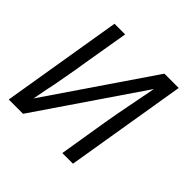

<svg xmlns="http://www.w3.org/2000/svg" viewBox="-139 -649 778 778"><g transform="rotate(45 250.0 -260.0)"><path d="M10 0 96 -520H157L122 -312Q117 -278 110.5 -244Q104 -210 98 -175L90 -137Q87 -121 84 -105.5Q81 -90 78 -74L382 -520H464L378 0H317L351 -208Q361 -268 373 -327.5Q385 -387 396 -446L92 0Z"/></g></svg>

Font: Iosevka Term Curly Lt Obl
Style: Regular
Weight: 300
Italic angle: -9°
Designer: Belleve Invis
Foundry: Belleve Invis
Version: Version 32.3.0